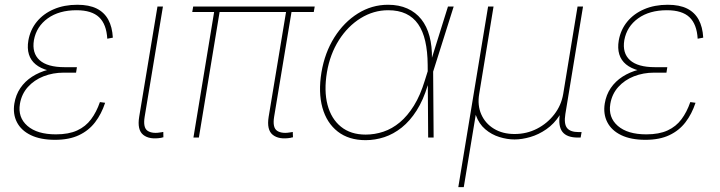

<svg xmlns="http://www.w3.org/2000/svg" viewBox="-20 -566 2962 790"><path d="M206.5 9.3Q146.5 9.3 106.7 -10Q66.9 -29.3 49.6 -63.2Q32.2 -97.2 39.1 -140.1Q44.9 -175.8 63.7 -203.6Q82.5 -231.4 112.1 -250.5Q141.6 -269.5 179 -279.3Q216.3 -289.1 259.3 -289.1H296.4L293 -267.1H242.2Q197.8 -267.1 159.2 -252Q120.6 -236.8 94.7 -208Q68.8 -179.2 62 -138.7Q52.7 -83 92.8 -48.1Q132.8 -13.2 210 -13.2Q262.7 -13.2 297.6 -29.3Q332.5 -45.4 354.7 -75.2Q377 -105 391.1 -146L412.6 -143.1Q397.5 -97.2 371.3 -63Q345.2 -28.8 304.9 -9.8Q264.6 9.3 206.5 9.3ZM254.9 -267.6Q210.9 -267.6 178.7 -276.1Q146.5 -284.7 126.5 -301.3Q106.4 -317.9 98.9 -342.5Q91.3 -367.2 96.7 -399.4Q104.5 -443.8 131.6 -476.8Q158.7 -509.8 201.4 -528.1Q244.1 -546.4 298.3 -546.4Q346.7 -546.4 377.9 -530.8Q409.2 -515.1 425.5 -485.1Q441.9 -455.1 444.3 -411.1L421.4 -406.7Q418 -466.3 387.7 -495.1Q357.4 -523.9 294.9 -523.9Q223.1 -523.9 176.5 -490.5Q129.9 -457 119.6 -400.9Q110.8 -347.7 142.8 -318.6Q174.8 -289.6 245.6 -289.6H296.4L293 -267.6Z M643.6 1Q594.7 9.3 569.3 -11.2Q543.9 -31.7 552.7 -85.4L627.9 -539.1H650.4L575.2 -85.4Q567.9 -40.5 587.6 -27.6Q607.4 -14.6 646 -22Q649.4 -22.9 648.9 -22.7Q648.4 -22.5 651.9 -22.9L652.3 -1Q650.4 -1 648.2 -0.5Q646 0 643.6 1Z M1176.3 1Q1127.9 9.3 1102.3 -11.2Q1076.7 -31.7 1085.4 -85.4L1158.7 -527.3H1181.2L1107.9 -85.4Q1100.6 -40.5 1120.6 -27.6Q1140.6 -14.6 1179.2 -22Q1182.1 -22.9 1181.9 -22.7Q1181.6 -22.5 1184.6 -22.9L1185.5 -1Q1183.1 -1 1180.9 -0.5Q1178.7 0 1176.3 1ZM775.9 0 862.8 -527.3H885.3L798.3 0ZM771 -516.6 774.9 -539.1H1274.9L1271 -516.6Z M1484.4 10.7Q1415 10.7 1369.6 -24.7Q1324.2 -60.1 1306.6 -123Q1289.1 -186 1302.7 -268.6Q1316.4 -349.6 1355.7 -412.1Q1395 -474.6 1452.4 -510.5Q1509.8 -546.4 1576.7 -546.4Q1621.6 -546.4 1656 -531Q1690.4 -515.6 1713.4 -486.8Q1736.3 -458 1747.3 -416.7Q1758.3 -375.5 1757.3 -323.7H1763.2L1762.2 -272L1764.2 0H1741.7L1739.7 -299.3Q1739.3 -354.5 1729.7 -396.5Q1720.2 -438.5 1700.4 -466.8Q1680.7 -495.1 1650.1 -509.5Q1619.6 -523.9 1577.1 -523.9Q1517.1 -523.9 1464.1 -491.2Q1411.1 -458.5 1374.5 -400.9Q1337.9 -343.3 1325.2 -268.6Q1312.5 -192.4 1327.6 -134.8Q1342.8 -77.1 1382.8 -44.7Q1422.9 -12.2 1484.4 -12.2Q1522 -12.2 1557.6 -24.2Q1593.3 -36.1 1625 -62.5Q1656.7 -88.9 1683.1 -131.3Q1709.5 -173.8 1728 -234.9L1823.2 -539.1H1846.7L1761.2 -268.1L1745.6 -214.4H1739.7Q1721.7 -154.3 1694.3 -111.3Q1667 -68.4 1633.1 -41.3Q1599.1 -14.2 1561.3 -1.7Q1523.4 10.7 1484.4 10.7Z M1865.7 204.1 1988.3 -539.1H2010.7L1951.7 -179.7Q1943.8 -132.8 1960.2 -95.5Q1976.6 -58.1 2012.2 -36.4Q2047.9 -14.6 2097.2 -14.6Q2147 -14.6 2189.5 -36.4Q2231.9 -58.1 2260.7 -95.5Q2289.6 -132.8 2297.4 -179.7L2356.4 -539.1H2378.9L2306.2 -96.7Q2299.8 -56.6 2313 -39.6Q2326.2 -22.5 2361.3 -22.5H2373L2369.1 0H2357.4Q2312.5 0 2294.2 -23.4Q2275.9 -46.9 2283.7 -96.7L2297.4 -179.7H2314.9Q2306.2 -127.9 2283 -92Q2259.8 -56.2 2228 -34.2Q2196.3 -12.2 2161.9 -2.2Q2127.4 7.8 2097.2 7.8Q2066.9 7.8 2034.7 -2.2Q2002.4 -12.2 1976.6 -34.2Q1950.7 -56.2 1938 -92Q1925.3 -127.9 1934.1 -179.7H1951.7L1888.2 204.1Z M2635.7 9.3Q2575.7 9.3 2535.9 -10Q2496.1 -29.3 2478.8 -63.2Q2461.4 -97.2 2468.3 -140.1Q2474.1 -175.8 2492.9 -203.6Q2511.7 -231.4 2541.3 -250.5Q2570.8 -269.5 2608.2 -279.3Q2645.5 -289.1 2688.5 -289.1H2725.6L2722.2 -267.1H2671.4Q2627 -267.1 2588.4 -252Q2549.8 -236.8 2523.9 -208Q2498 -179.2 2491.2 -138.7Q2481.9 -83 2522 -48.1Q2562 -13.2 2639.2 -13.2Q2691.9 -13.2 2726.8 -29.3Q2761.7 -45.4 2783.9 -75.2Q2806.2 -105 2820.3 -146L2841.8 -143.1Q2826.7 -97.2 2800.5 -63Q2774.4 -28.8 2734.1 -9.8Q2693.8 9.3 2635.7 9.3ZM2684.1 -267.6Q2640.1 -267.6 2607.9 -276.1Q2575.7 -284.7 2555.7 -301.3Q2535.6 -317.9 2528.1 -342.5Q2520.5 -367.2 2525.9 -399.4Q2533.7 -443.8 2560.8 -476.8Q2587.9 -509.8 2630.6 -528.1Q2673.3 -546.4 2727.5 -546.4Q2775.9 -546.4 2807.1 -530.8Q2838.4 -515.1 2854.7 -485.1Q2871.1 -455.1 2873.5 -411.1L2850.6 -406.7Q2847.2 -466.3 2816.9 -495.1Q2786.6 -523.9 2724.1 -523.9Q2652.3 -523.9 2605.7 -490.5Q2559.1 -457 2548.8 -400.9Q2540 -347.7 2572 -318.6Q2604 -289.6 2674.8 -289.6H2725.6L2722.2 -267.6Z"/></svg>

Font: Inter 18pt Thin
Style: Italic
Weight: 250
Italic angle: -9.3988°
Version: Version 4.001;git-66647c0bb